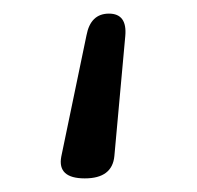

<svg xmlns="http://www.w3.org/2000/svg" viewBox="-20 -262 289 282"><path d="M148 -33Q145 0 104.5 0Q64 0 70 -32L107 -210Q113 -242 140 -242Q167 -242 164 -209Z"/></svg>

Font: Raw Maruko Gothic CJK TC
Style: Regular
Weight: 400
Version: Version 1.001